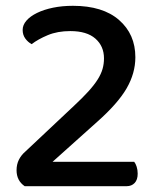

<svg xmlns="http://www.w3.org/2000/svg" viewBox="-20 -641 552 661"><path d="M58 -538Q58 -555 71 -570Q84 -585 107.5 -596.5Q131 -608 162.5 -614.5Q194 -621 231 -621Q334 -621 390 -572Q446 -523 446 -444Q446 -389 416 -337Q386 -285 315 -222L161 -84H442Q447 -78 450.5 -67Q454 -56 454 -43Q454 -22 443.5 -11Q433 0 416 0H65Q37 -19 37 -55Q37 -75 45 -91Q53 -107 67 -119L235 -277Q264 -304 284 -326Q304 -348 316 -367Q328 -386 333 -403.5Q338 -421 338 -440Q338 -482 308.5 -508Q279 -534 222 -534Q178 -534 144.5 -520Q111 -506 89 -489Q76 -496 67 -508.5Q58 -521 58 -538Z"/></svg>

Font: Baloo Da 2 Medium
Style: Regular
Weight: 500
Designer: Noopur Datye, Sulekha Rajkumar and Ek Type
Foundry: Ek Type
Version: Version 1.640;hotconv 1.0.111;makeotfexe 2.5.65597; ttfautoh